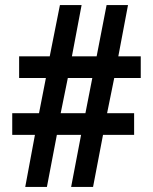

<svg xmlns="http://www.w3.org/2000/svg" viewBox="-20 -733 601 753"><path d="M79 0 117 -204H28V-289H133L160 -427H55V-512H175L215 -713H300L262 -512H359L398 -713H482L444 -512H532V-427H428L400 -289H506V-204H384L345 0H259L298 -204H203L164 0ZM218 -289H315L342 -427H246Z"/></svg>

Font: Noto Sans Malayalam Condensed SemiBold
Style: Regular
Weight: 600
Width: 3
Designer: Jelle Bosma - Monotype Design Team
Foundry: Monotype Imaging Inc.
Version: Version 2.104; ttfautohint (v1.8.4.7-5d5b)